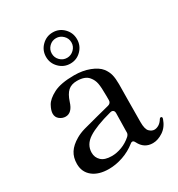

<svg xmlns="http://www.w3.org/2000/svg" viewBox="-178 -852 912 983"><g transform="rotate(-30 278.5 -361.0)"><path d="M548 -76 547 -70Q533 -29 502 -8.5Q471 12 441 12Q390 12 366 -36Q360 -48 353 -48Q346 -48 341 -43Q306 -15 263.5 -0.5Q221 14 180 14Q120 14 85 -14Q50 -42 50 -90Q50 -128 67.5 -155.5Q85 -183 123 -205Q145 -218 174.5 -226.5Q204 -235 263 -250Q320 -264 337 -269Q355 -274 355 -292V-317Q355 -368 350.5 -391.5Q346 -415 331 -433Q311 -459 262 -459Q229 -459 209.5 -441.5Q190 -424 177 -384Q160 -329 122 -329Q103 -329 87 -341.5Q71 -354 71 -375Q71 -394 85.5 -420.5Q100 -447 142.5 -469Q185 -491 264 -491Q314 -491 354.5 -475.5Q395 -460 414 -436Q430 -415 435.5 -392.5Q441 -370 441 -337Q441 -282 440 -245L439 -113Q439 -71 453 -57.5Q467 -44 482 -44Q495 -44 508.5 -52Q522 -60 533 -78Q536 -83 540 -83Q548 -83 548 -76ZM342 -82Q352 -92 352 -102V-111L354 -215Q354 -227 347.5 -232Q341 -237 330 -234Q235 -209 189.5 -179.5Q144 -150 144 -102Q144 -74 164 -55Q184 -36 226 -36Q255 -36 285.5 -47.5Q316 -59 342 -82ZM370 -644Q370 -606 343.5 -579Q317 -552 279 -552Q241 -552 214 -579Q187 -606 187 -644Q187 -682 214 -709Q241 -736 279 -736Q317 -736 343.5 -709Q370 -682 370 -644ZM337 -644Q337 -668 319.5 -685Q302 -702 279 -702Q255 -702 238 -685Q221 -668 221 -644Q221 -620 238 -603Q255 -586 279 -586Q302 -586 319.5 -603Q337 -620 337 -644Z"/></g></svg>

Font: Shippori Mincho B1 Medium
Style: Regular
Weight: 500
Designer: FONTDASU
Foundry: FONTDASU / Google Inc. / but / Adobe
Version: Version 3.110; ttfautohint (v1.8.3)